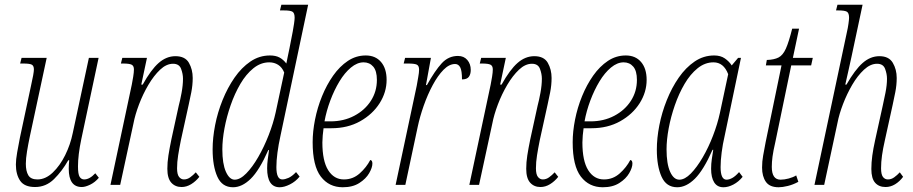

<svg xmlns="http://www.w3.org/2000/svg" viewBox="-20 -780 3853 810"><path d="M325 9Q270 9 270 -68Q270 -86 272 -104H268Q242 -58 208 -24.5Q174 9 128 9Q83 9 65 -17.5Q47 -44 47 -86Q47 -106 52.5 -137.5Q58 -169 64 -199L111 -419Q123 -472 123 -487Q123 -502 114.5 -507Q106 -512 78 -512H65L71 -536H177L106 -205Q99 -172 94 -141.5Q89 -111 89 -89Q89 -58 99.5 -40.5Q110 -23 138 -23Q172 -23 202.5 -52Q233 -81 255 -125.5Q277 -170 287 -219L355 -536H396L323 -193Q309 -126 309 -78Q309 -45 316 -34Q323 -23 335 -23Q358 -23 382 -49L397 -30Q381 -11 360.5 -1Q340 9 325 9Z M746 9Q719 9 702.5 -9.5Q686 -28 686 -68Q686 -95 690.5 -124Q695 -153 703 -192L734 -334Q740 -356 746 -388.5Q752 -421 752 -448Q752 -468 744 -489.5Q736 -511 710 -511Q682 -511 655.5 -486Q629 -461 606 -422Q583 -383 566.5 -339.5Q550 -296 543 -259L487 0H446L536 -423Q539 -438 542 -456.5Q545 -475 545 -487Q545 -502 535.5 -507Q526 -512 499 -512H490L496 -536H600L576 -423H582Q617 -486 649.5 -514.5Q682 -543 720 -543Q761 -543 777 -515Q793 -487 793 -451Q793 -421 787 -390.5Q781 -360 776 -338L743 -188Q736 -153 731.5 -124.5Q727 -96 727 -70Q727 -44 735.5 -33.5Q744 -23 756 -23Q770 -23 782.5 -32Q795 -41 806 -53L821 -34Q806 -15 786.5 -3Q767 9 746 9Z M963 10Q917 10 897 -34.5Q877 -79 877 -150Q877 -198 887.5 -252Q898 -306 919 -358Q940 -410 969.5 -452.5Q999 -495 1036.5 -520.5Q1074 -546 1119 -546Q1143 -546 1159 -537.5Q1175 -529 1188 -512Q1191 -527 1194.5 -544Q1198 -561 1201 -575L1215 -647Q1218 -662 1220.5 -680Q1223 -698 1223 -705Q1223 -725 1214 -730.5Q1205 -736 1179 -736H1161L1167 -760H1280L1163 -206Q1155 -170 1150.5 -136Q1146 -102 1146 -75Q1146 -23 1171 -23Q1182 -23 1197 -29.5Q1212 -36 1229 -54L1244 -35Q1227 -14 1203 -2Q1179 10 1160 10Q1107 10 1107 -70Q1107 -87 1109.5 -107Q1112 -127 1115 -147H1112Q1074 -61 1037.5 -25.5Q1001 10 963 10ZM970 -22Q993 -22 1019 -48.5Q1045 -75 1069.5 -117.5Q1094 -160 1113.5 -210Q1133 -260 1143 -306L1179 -474Q1170 -496 1153.5 -506.5Q1137 -517 1116 -517Q1080 -517 1049 -492Q1018 -467 994 -426Q970 -385 953 -336Q936 -287 927 -238.5Q918 -190 918 -150Q918 -89 933 -55.5Q948 -22 970 -22Z M1426 10Q1368 10 1333.5 -35Q1299 -80 1299 -180Q1299 -225 1309 -275.5Q1319 -326 1338.5 -374Q1358 -422 1385.5 -461Q1413 -500 1447.5 -523Q1482 -546 1523 -546Q1564 -546 1587.5 -518.5Q1611 -491 1611 -443Q1611 -391 1581.5 -344.5Q1552 -298 1499.5 -268.5Q1447 -239 1378 -239H1345Q1343 -227 1341.5 -208.5Q1340 -190 1340 -179Q1340 -101 1364.5 -62Q1389 -23 1431 -23Q1469 -23 1497.5 -48.5Q1526 -74 1542 -105Q1551 -104 1551 -90Q1551 -73 1537.5 -49.5Q1524 -26 1496 -8Q1468 10 1426 10ZM1374 -268Q1430 -268 1474.5 -291.5Q1519 -315 1544.5 -354.5Q1570 -394 1570 -443Q1570 -481 1554.5 -499Q1539 -517 1514 -517Q1487 -517 1460.5 -495Q1434 -473 1412 -436.5Q1390 -400 1373.5 -356Q1357 -312 1349 -268Z M1738 -418Q1741 -436 1744.5 -455Q1748 -474 1748 -486Q1748 -503 1738 -507.5Q1728 -512 1701 -512H1683L1689 -536H1798L1777 -421H1781Q1815 -482 1843.5 -513Q1872 -544 1912 -544Q1937 -544 1951.5 -527Q1966 -510 1966 -485Q1966 -467 1958 -456Q1950 -445 1929 -445Q1929 -482 1921.5 -496Q1914 -510 1900 -510Q1875 -510 1851 -485.5Q1827 -461 1805.5 -421Q1784 -381 1767.5 -334Q1751 -287 1742 -244L1690 0H1649Z M2260 9Q2233 9 2216.5 -9.5Q2200 -28 2200 -68Q2200 -95 2204.5 -124Q2209 -153 2217 -192L2248 -334Q2254 -356 2260 -388.5Q2266 -421 2266 -448Q2266 -468 2258 -489.5Q2250 -511 2224 -511Q2196 -511 2169.5 -486Q2143 -461 2120 -422Q2097 -383 2080.5 -339.5Q2064 -296 2057 -259L2001 0H1960L2050 -423Q2053 -438 2056 -456.5Q2059 -475 2059 -487Q2059 -502 2049.5 -507Q2040 -512 2013 -512H2004L2010 -536H2114L2090 -423H2096Q2131 -486 2163.5 -514.5Q2196 -543 2234 -543Q2275 -543 2291 -515Q2307 -487 2307 -451Q2307 -421 2301 -390.5Q2295 -360 2290 -338L2257 -188Q2250 -153 2245.5 -124.5Q2241 -96 2241 -70Q2241 -44 2249.5 -33.5Q2258 -23 2270 -23Q2284 -23 2296.5 -32Q2309 -41 2320 -53L2335 -34Q2320 -15 2300.5 -3Q2281 9 2260 9Z M2523 10Q2465 10 2430.5 -35Q2396 -80 2396 -180Q2396 -225 2406 -275.5Q2416 -326 2435.5 -374Q2455 -422 2482.5 -461Q2510 -500 2544.5 -523Q2579 -546 2620 -546Q2661 -546 2684.5 -518.5Q2708 -491 2708 -443Q2708 -391 2678.5 -344.5Q2649 -298 2596.5 -268.5Q2544 -239 2475 -239H2442Q2440 -227 2438.5 -208.5Q2437 -190 2437 -179Q2437 -101 2461.5 -62Q2486 -23 2528 -23Q2566 -23 2594.5 -48.5Q2623 -74 2639 -105Q2648 -104 2648 -90Q2648 -73 2634.5 -49.5Q2621 -26 2593 -8Q2565 10 2523 10ZM2471 -268Q2527 -268 2571.5 -291.5Q2616 -315 2641.5 -354.5Q2667 -394 2667 -443Q2667 -481 2651.5 -499Q2636 -517 2611 -517Q2584 -517 2557.5 -495Q2531 -473 2509 -436.5Q2487 -400 2470.5 -356Q2454 -312 2446 -268Z M2837 10Q2791 10 2771 -34.5Q2751 -79 2751 -149Q2751 -197 2761.5 -251Q2772 -305 2793 -357.5Q2814 -410 2843.5 -452.5Q2873 -495 2910.5 -520.5Q2948 -546 2993 -546Q3020 -546 3038 -533.5Q3056 -521 3067 -504L3094 -536H3106L3037 -206Q3029 -172 3024.5 -137Q3020 -102 3020 -75Q3020 -22 3045 -22Q3056 -22 3069 -29Q3082 -36 3098 -54L3113 -34Q3096 -13 3074 -1.5Q3052 10 3032 10Q3006 10 2993 -10.5Q2980 -31 2980 -68Q2980 -89 2983 -109Q2986 -129 2989 -148H2986Q2948 -62 2911.5 -26Q2875 10 2837 10ZM2846 -22Q2869 -22 2894.5 -48Q2920 -74 2944.5 -116Q2969 -158 2988 -207.5Q3007 -257 3017 -303L3052 -467Q3033 -517 2990 -517Q2954 -517 2923 -492Q2892 -467 2868 -426Q2844 -385 2827 -336Q2810 -287 2801 -238.5Q2792 -190 2792 -150Q2792 -89 2807 -55.5Q2822 -22 2846 -22Z M3265 10Q3227 10 3211 -13Q3195 -36 3195 -73Q3195 -99 3199.5 -123.5Q3204 -148 3210 -180L3277 -504H3211L3215 -527Q3246 -528 3264.5 -537.5Q3283 -547 3295.5 -575Q3308 -603 3322 -659H3351L3325 -536H3409L3402 -504H3318L3251 -181Q3242 -142 3239 -119Q3236 -96 3236 -76Q3236 -22 3273 -22Q3289 -22 3307.5 -27Q3326 -32 3339 -40L3348 -13Q3326 -1 3303.5 4.5Q3281 10 3265 10Z M3716 9Q3688 9 3672 -9Q3656 -27 3656 -67Q3656 -94 3660 -123.5Q3664 -153 3672 -189L3704 -334Q3709 -356 3715.5 -388.5Q3722 -421 3722 -448Q3722 -468 3714 -489.5Q3706 -511 3680 -511Q3652 -511 3625 -486Q3598 -461 3575.5 -422.5Q3553 -384 3536.5 -341Q3520 -298 3513 -261L3457 0H3416L3553 -645Q3557 -662 3559.5 -680Q3562 -698 3562 -705Q3562 -725 3553 -730.5Q3544 -736 3517 -736H3507L3513 -760H3619L3573 -544Q3566 -511 3559 -480.5Q3552 -450 3546 -423H3551Q3587 -486 3619.5 -514.5Q3652 -543 3690 -543Q3730 -543 3746.5 -515Q3763 -487 3763 -451Q3763 -421 3757 -391Q3751 -361 3746 -338L3713 -188Q3705 -153 3701 -124.5Q3697 -96 3697 -70Q3697 -44 3705 -33.5Q3713 -23 3726 -23Q3740 -23 3752.5 -32Q3765 -41 3776 -53L3790 -34Q3775 -14 3756 -2.5Q3737 9 3716 9Z"/></svg>

Font: Noto Serif ExtraCondensed ExtraLight
Style: Italic
Weight: 200
Width: 2
Italic angle: -12°
Designer: Monotype Design Team
Foundry: Monotype Imaging Inc.
Version: Version 2.014; ttfautohint (v1.8.4.7-5d5b)